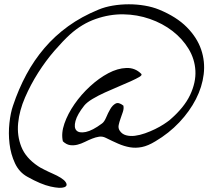

<svg xmlns="http://www.w3.org/2000/svg" viewBox="-20 -910 1032 914"><path d="M110.4 -68.4Q71.3 -89.8 51.3 -132.8Q31.2 -175.8 25.4 -225.6Q19.5 -275.4 24.9 -324.7Q30.3 -374 42 -407.2Q68.4 -486.3 105.5 -555.2Q142.6 -624 191.9 -681.6Q241.2 -739.3 304.7 -785.2Q368.2 -831.1 449.2 -864.3Q479.5 -877 517.1 -883.3Q554.7 -889.6 593.3 -889.6Q631.8 -889.6 668.9 -883.3Q706.1 -877 737.3 -864.3Q820.3 -830.1 869.1 -780.8Q918 -731.4 937.5 -674.3Q957 -617.2 949.7 -556.6Q942.4 -496.1 912.6 -438Q882.8 -379.9 833.5 -327.6Q784.2 -275.4 719.7 -237.3Q684.6 -215.8 655.3 -210Q626 -204.1 598.1 -209Q570.3 -213.9 542.5 -226.1Q514.6 -238.3 483.4 -253.9Q467.8 -261.7 451.7 -259.3Q435.5 -256.8 418.5 -250Q401.4 -243.2 383.8 -234.4Q366.2 -225.6 348.6 -221.2Q331.1 -216.8 313.5 -219.2Q295.9 -221.7 279.3 -237.3Q270.5 -275.4 286.6 -321.8Q302.7 -368.2 334.5 -414.1Q366.2 -460 408.7 -499Q451.2 -538.1 495.6 -561.5Q540 -585 581.5 -586.4Q623 -587.9 652.3 -558.6Q658.2 -552.7 643.6 -543.9Q628.9 -535.2 603 -523.4Q577.1 -511.7 544.4 -498Q511.7 -484.4 479.5 -469.7Q447.3 -455.1 420.4 -439Q393.6 -422.9 380.9 -407.2Q347.7 -365.2 339.4 -334Q331.1 -302.7 343.8 -289.1Q356.4 -275.4 388.2 -281.7Q419.9 -288.1 465.8 -322.3Q476.6 -330.1 485.4 -351.1Q494.1 -372.1 504.9 -390.6Q515.6 -409.2 530.3 -417Q544.9 -424.8 567.4 -407.2Q570.3 -393.6 564.9 -377.4Q559.6 -361.3 553.7 -345.2Q547.9 -329.1 544.9 -314.5Q542 -299.8 549.8 -288.1Q560.5 -271.5 580.1 -266.1Q599.6 -260.7 622.6 -263.7Q645.5 -266.6 670.4 -275.4Q695.3 -284.2 718.3 -295.4Q741.2 -306.6 759.3 -318.4Q777.3 -330.1 788.1 -338.9Q856.4 -397.5 884.8 -457.5Q913.1 -517.6 910.2 -573.2Q907.2 -628.9 877.9 -677.2Q848.6 -725.6 801.3 -762.2Q753.9 -798.8 693.4 -819.8Q632.8 -840.8 567.4 -841.8Q502 -842.8 436 -819.8Q370.1 -796.9 313.5 -746.1Q280.3 -715.8 239.3 -668.5Q198.2 -621.1 162.1 -564.5Q126 -507.8 99.1 -445.8Q72.3 -383.8 66.4 -324.2Q60.5 -264.6 81.5 -211.4Q102.5 -158.2 161.1 -119.1Q163.1 -117.2 171.9 -112.3Q180.7 -107.4 191.4 -102.1Q202.1 -96.7 212.4 -91.8Q222.7 -86.9 227.5 -85Q279.3 -62.5 292 -43.9Q304.7 -25.4 285.6 -18.6Q266.6 -11.7 220.7 -22Q174.8 -32.2 110.4 -68.4Z"/></svg>

Font: Over the Rainbow
Style: Regular
Weight: 400
Designer: Kimberly Geswein
Foundry: Kimberly Geswein
Version: Version 1.002 2010